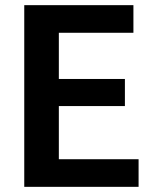

<svg xmlns="http://www.w3.org/2000/svg" viewBox="-20 -718 616 744"><path d="M517 6H74V-698H497V-591H208V-412H464V-307H208V-101H517Z"/></svg>

Font: Repo
Style: DemiBold
Weight: 600
Designer: Stefan Peev
Foundry: Context Ltd
Version: Version 001.000